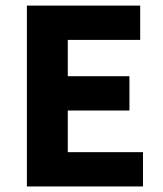

<svg xmlns="http://www.w3.org/2000/svg" viewBox="-20 -672 588 692"><path d="M76.9 0V-651.8H485.3V-528.2H224.3V-397.3H446.5V-273.7H224.3V-123.6H495.3V0Z"/></svg>

Font: Source Sans Variable
Style: Regular
Weight: 200
Designer: Paul D. Hunt
Foundry: Adobe Systems Incorporated
Version: Version 3.006;hotconv 1.0.111;makeotfexe 2.5.65597